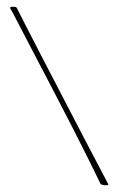

<svg xmlns="http://www.w3.org/2000/svg" viewBox="-20 -549 364 569"><path d="M293 0Q289 0 284.5 -1Q280 -2 278 -4Q268 -25 246 -69.5Q224 -114 195 -170.5Q166 -227 135 -286.5Q104 -346 77 -397.5Q50 -449 32 -484Q14 -519 10 -525V-526Q10 -529 19 -529Q29 -529 30 -525Q38 -509 59 -468Q80 -427 109 -371Q138 -315 169 -255.5Q200 -196 228 -142Q256 -88 276 -50.5Q296 -13 301 -3Q303 0 293 0Z"/></svg>

Font: Explora
Style: Regular
Weight: 400
Designer: Robert E. Leuschke
Foundry: Robert E. Leuschke
Version: Version 1.010